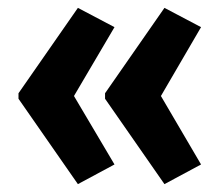

<svg xmlns="http://www.w3.org/2000/svg" viewBox="-20 -518 561 488"><path d="M27 -281 178 -498 271 -449 168 -274 271 -100 178 -50 27 -267ZM247 -281 398 -498 491 -449 389 -274 491 -100 398 -50 247 -267Z"/></svg>

Font: Noto Sans Armenian ExtraCondensed
Style: Bold
Weight: 700
Width: 2
Designer: Monotype Design Team
Foundry: Monotype Imaging Inc.
Version: Version 2.008; ttfautohint (v1.8.4.7-5d5b)